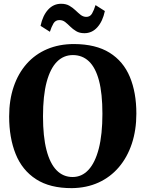

<svg xmlns="http://www.w3.org/2000/svg" viewBox="-20 -986 772 1018"><path d="M361 11.5Q245 12 171.2 -35.8Q97.5 -83.5 63 -169.5Q28.5 -255.5 28.5 -368.5Q28.5 -455.5 52.5 -526.2Q76.5 -597 121.5 -647.8Q166.5 -698.5 230 -725.5Q293.5 -752.5 372.5 -752.5Q488 -752 561 -706.5Q634 -661 668.5 -578.2Q703 -495.5 703 -383.5Q703 -296.5 679 -224.2Q655 -152 610.2 -99.5Q565.5 -47 502.5 -18.2Q439.5 10.5 361 11.5ZM365 -47.5Q414 -47.5 449.2 -85.5Q484.5 -123.5 503.8 -198.2Q523 -273 523 -382.5Q523 -490.5 504.8 -559Q486.5 -627.5 451.5 -660.8Q416.5 -694 366.5 -694Q317 -694 281.8 -658.5Q246.5 -623 227.2 -550.8Q208 -478.5 208 -369Q208 -262 226.5 -190.5Q245 -119 280 -83.2Q315 -47.5 365 -47.5ZM427.5 -810Q401.5 -810 383.8 -820.8Q366 -831.5 352.5 -845Q339 -858.5 325.8 -869Q312.5 -879.5 295 -879.5Q274 -879.5 263.5 -861.8Q253 -844 244.5 -817.5L195 -849Q206.5 -903.5 235 -934.8Q263.5 -966 304 -966Q330 -966 348 -955.5Q366 -945 380 -931.5Q394 -918 407.2 -907.5Q420.5 -897 436.5 -896.5Q457.5 -896 468 -914.2Q478.5 -932.5 486.5 -959L536 -927.5Q524.5 -873 496.2 -841.5Q468 -810 427.5 -810Z"/></svg>

Font: Merriweather 36pt ExtraBold
Style: Regular
Weight: 800
Designer: Eben Sorkin
Foundry: Eben Sorkin
Version: Version 2.100